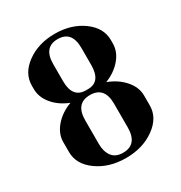

<svg xmlns="http://www.w3.org/2000/svg" viewBox="-167 -820 896 951"><g transform="rotate(-30 281.0 -345.0)"><path d="M507 -515Q507 -468 473 -427.5Q439 -387 383 -365Q441 -343 476.5 -302Q512 -261 512 -214V-157Q512 -87 444.5 -38.5Q377 10 281 10Q185 10 117.5 -38.5Q50 -87 50 -157V-214Q50 -261 85 -302Q120 -343 178 -365Q122 -387 88.5 -427.5Q55 -468 55 -515V-534Q55 -604 121 -652Q187 -700 281 -700Q375 -700 441 -652Q507 -604 507 -534ZM363 -118V-253Q363 -350 280.5 -350Q198 -350 198 -253V-118Q198 -75 218 -47.5Q238 -20 281 -20Q363 -20 363 -118ZM361 -476V-573Q361 -670 280.5 -670Q200 -670 200 -573V-476Q200 -381 274 -380H289Q361 -381 361 -476Z"/></g></svg>

Font: Trochut
Style: Bold
Weight: 700
Designer: Andreu Balius
Foundry: Andreu Balius
Version: Version 1.001